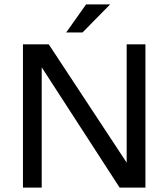

<svg xmlns="http://www.w3.org/2000/svg" viewBox="-20 -850 763 870"><path d="M639 0V-649H554V-113L201 -649H84V0H169V-545L522 0ZM479 -830H370L280 -703H354Z"/></svg>

Font: Gamestation Text
Style: Bold
Weight: 400
Designer: Jonas Hecksher
Foundry: Jonas Hecksher, Playtypeª, e-types AS
Version: Version 1.003